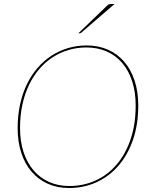

<svg xmlns="http://www.w3.org/2000/svg" viewBox="-20 -936 769 963"><path d="M68.5 0ZM673.5 -407Q673.5 -311.5 647 -235Q620.5 -158.5 574 -104.8Q527.5 -51 464 -22Q400.5 7 326.5 7Q267.5 7 220 -14.2Q172.5 -35.5 138.8 -74.5Q105 -113.5 86.8 -169Q68.5 -224.5 68.5 -293Q68.5 -356 80.5 -411.5Q92.5 -467 114.8 -513Q137 -559 168.2 -595.2Q199.5 -631.5 238 -656.5Q276.5 -681.5 321 -694.8Q365.5 -708 414.5 -708Q473.5 -708 521.5 -686.8Q569.5 -665.5 603.2 -626.2Q637 -587 655.2 -531.2Q673.5 -475.5 673.5 -407ZM660.5 -407Q660.5 -474 643 -528Q625.5 -582 593.2 -619.8Q561 -657.5 515.2 -677.8Q469.5 -698 413.5 -698Q367 -698 324.2 -685.5Q281.5 -673 244.5 -649Q207.5 -625 177.2 -589.8Q147 -554.5 125.5 -509.8Q104 -465 92.2 -410.8Q80.5 -356.5 80.5 -294Q80.5 -227 98.2 -173Q116 -119 148.5 -81.2Q181 -43.5 226.5 -23.2Q272 -3 327.5 -3Q398.5 -3 459.5 -30.8Q520.5 -58.5 565.2 -110.8Q610 -163 635.2 -238Q660.5 -313 660.5 -407ZM554.5 -916 387.5 -772Q384 -769 378.5 -769H373L518.5 -909Q522.5 -913 526.5 -914.5Q530.5 -916 538 -916Z"/></svg>

Font: Lato Hairline
Style: Italic
Weight: 100
Italic angle: -7°
Designer: Lukasz Dziedzic
Foundry: tyPoland Lukasz Dziedzic
Version: Version 2.007; 2014-02-27